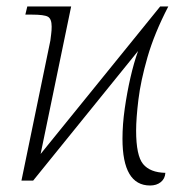

<svg xmlns="http://www.w3.org/2000/svg" viewBox="-20 -556 560 591"><path d="M442 15Q357 15 357 -129Q357 -173 364 -222Q371 -271 381.5 -317Q392 -363 405 -399L82 0H46L135 -431Q136 -440 137.5 -451Q139 -462 139 -474Q139 -498 127.5 -504.5Q116 -511 78 -511H58L64 -536H199L105 -82L473 -536H498Q455 -453 434 -380Q413 -307 406 -249Q399 -191 399 -154Q399 -77 420.5 -51Q442 -25 489 -24Q488 -6 475 4.5Q462 15 442 15Z"/></svg>

Font: Noto Serif ExtraLight
Style: Italic
Weight: 200
Italic angle: -12°
Designer: Monotype Design Team
Foundry: Monotype Imaging Inc.
Version: Version 2.014; ttfautohint (v1.8.4.7-5d5b)